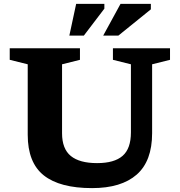

<svg xmlns="http://www.w3.org/2000/svg" viewBox="-20 -955 924 987"><path d="M653 -274.5V-624.5L560.5 -647.5V-707H854V-647.5L762 -624.5V-270.5Q762 -127 682.8 -57.5Q603.5 12 453.5 12Q287.5 12 205 -53.5Q122.5 -119 122.5 -262.5V-624.5L30 -647.5V-707H391V-647.5L299 -624.5V-270Q299 -190 344 -153.2Q389 -116.5 479 -116.5Q567.5 -116.5 610.2 -153.8Q653 -191 653 -274.5ZM510.5 -772 599.5 -935H755.5V-907L588.5 -772ZM336.5 -772 371.5 -935H516.5V-910.5L411 -772Z"/></svg>

Font: Newsreader Caption SemiBold
Style: Regular
Weight: 600
Designer: Hugues Gentile
Foundry: Production Type
Version: Version 1.001